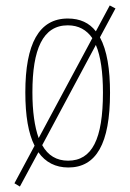

<svg xmlns="http://www.w3.org/2000/svg" viewBox="-20 -605 478 705"><path d="M384 -264C384 -351 373 -420 347 -468L404 -574L383 -585L332 -490C308 -521 274 -537 229 -537C123 -537 73 -444 73 -266C73 -180 84 -115 107 -70L33 68L53 80L121 -46C147 -9 184 10 231 10C333 10 384 -77 384 -264ZM99 -266C99 -424 137 -512 229 -512C269 -512 298 -495 319 -465L122 -98C107 -140 99 -196 99 -266ZM358 -265C358 -94 318 -15 230 -15C188 -15 156 -34 135 -72L332 -440C350 -398 358 -338 358 -265Z"/></svg>

Font: Noto Sans Kannada ExtraCondensed Thin
Style: Regular
Weight: 100
Width: 2
Designer: Jelle Bosma - Monotype Design Team
Foundry: Monotype Imaging Inc.
Version: Version 2.005